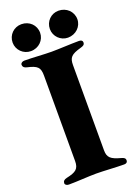

<svg xmlns="http://www.w3.org/2000/svg" viewBox="-157 -894 679 959"><g transform="rotate(-20 182.0 -414.0)"><path d="M86 -688C128 -688 160 -720 160 -759C160 -800 128 -831 86 -831C46 -831 14 -800 14 -759C14 -720 46 -688 86 -688ZM283 -688C325 -688 358 -720 358 -759C358 -800 325 -831 283 -831C244 -831 212 -800 212 -759C212 -720 244 -688 283 -688ZM36 3C82 3 140 -2 182 -2C222 -2 286 3 330 3C341 3 348 -2 348 -12C348 -24 341 -28 327 -32C275 -46 259 -59 259 -98V-550C259 -591 271 -604 325 -619C339 -623 347 -627 347 -640C347 -649 340 -654 328 -654C284 -654 221 -650 182 -650C141 -650 83 -655 38 -655C28 -655 18 -649 18 -640C18 -629 25 -622 39 -619C92 -607 105 -595 105 -551V-97C105 -55 88 -43 37 -32C23 -29 16 -22 16 -11C16 -2 26 3 36 3Z"/></g></svg>

Font: EB Garamond
Style: Bold
Weight: 700
Designer: Georg Duffner and Octavio Pardo
Foundry: Georg Duffner
Version: Version 1.000;PS 001.000;hotconv 1.0.88;makeotf.lib2.5.64775